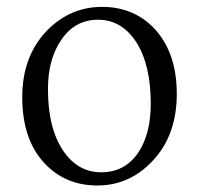

<svg xmlns="http://www.w3.org/2000/svg" viewBox="-20 -536 590 569"><path d="M268.6 13.7Q173.8 13.7 112.3 -51.8Q45.9 -122.1 45.9 -248Q45.9 -370.1 120.1 -446.3Q188.5 -515.6 282.2 -515.6Q377.9 -515.6 439.5 -449.2Q503.9 -377.9 503.9 -257.8Q503.9 -132.8 429.7 -56.6Q362.3 13.7 268.6 13.7ZM280.3 -25.4Q350.6 -25.4 390.6 -85Q426.8 -140.6 426.8 -228.5Q426.8 -343.8 383.8 -411.1Q340.8 -477.5 270.5 -477.5Q201.2 -477.5 161.1 -417Q122.1 -360.4 122.1 -271.5Q122.1 -154.3 168.9 -86.9Q211.9 -25.4 280.3 -25.4Z"/></svg>

Font: Bpmf GenRyu Min R
Style: R
Weight: 400
Foundry: But Ko
Version: Version 1.320